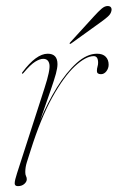

<svg xmlns="http://www.w3.org/2000/svg" viewBox="-20 -611 391 638"><path d="M53.5 -366.5Q52 -368 54.5 -371Q100.5 -432.5 138.5 -432.5Q171 -432.5 171 -398Q171 -385.5 165.8 -366Q160.5 -346.5 148 -310.2Q135.5 -274 113.5 -211Q138 -270 169.2 -320.5Q200.5 -371 234.8 -401.8Q269 -432.5 302.5 -432.5Q321.5 -432.5 331.2 -422.5Q341 -412.5 341 -396Q341 -384 333.5 -374.2Q326 -364.5 315.5 -364.5Q302 -364.5 302 -375Q302 -383 304 -389.5Q306 -396 306 -402.5Q306 -424.5 291.5 -424.5Q265 -424.5 228.8 -390.8Q192.5 -357 154 -287.8Q115.5 -218.5 82 -112Q74.5 -88 69.2 -71.8Q64 -55.5 64 -39Q64 -30.5 66.5 -25.8Q69 -21 69 -15.5Q69 -7 60.8 0.2Q52.5 7.5 39.5 7.5Q28.5 7.5 28.8 -2.2Q29 -12 36.5 -35L128 -318.5Q147.5 -378.5 144.2 -397Q141 -415.5 123.5 -415.5Q112.5 -415.5 97 -406Q81.5 -396.5 58 -368.5Q55 -365 53.5 -366.5ZM292.5 -557Q307 -573 317.5 -582Q328 -591 337.5 -591Q346 -591 349 -586Q352 -581 350 -574Q348 -564.5 338.5 -556Q329 -547.5 315 -537.5L217 -467Q213.5 -464 211.5 -466Q210.5 -467.5 214 -471Z"/></svg>

Font: Fraunces 144pt S000 Thin
Style: Italic
Weight: 100
Italic angle: -16°
Version: Version 1.000; ttfautohint (v1.8.3)